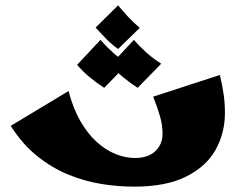

<svg xmlns="http://www.w3.org/2000/svg" viewBox="-20 -690 890 717"><path d="M481 7Q421 7 358.5 -3Q296 -13 235 -38Q174 -63 119 -107Q64 -151 20 -220L236 -350Q253 -285 280 -238Q307 -191 340.5 -160.5Q374 -130 411 -115Q448 -100 484 -100Q533 -100 560 -125.5Q587 -151 587 -191Q587 -222 578 -254Q569 -286 552 -329L801 -410Q810 -374 815 -339Q820 -304 820 -269Q820 -193 785 -130.5Q750 -68 675 -30.5Q600 7 481 7ZM421 -507Q397 -524 377 -544.5Q357 -565 337 -587L421 -670Q441 -646 459 -626.5Q477 -607 502 -586ZM369 -362Q341 -380 314.5 -402Q288 -424 268 -448L355 -541Q378 -515 402 -493.5Q426 -472 457 -452ZM494 -362Q466 -380 439.5 -402Q413 -424 393 -448L480 -541Q503 -515 527 -493.5Q551 -472 582 -452Z"/></svg>

Font: Marhey Light
Style: Regular
Weight: 300
Designer: Nur Syamsi & Bustanul Arifin
Foundry: Namelatype
Version: Version 1.000